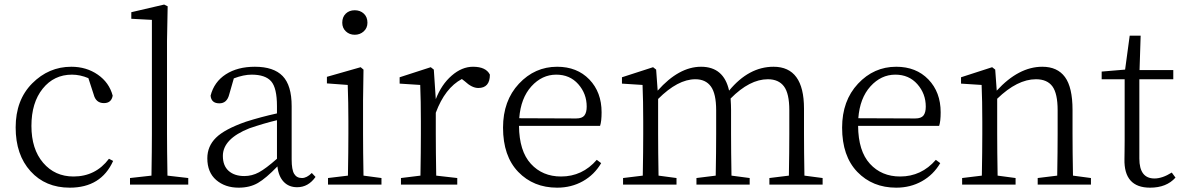

<svg xmlns="http://www.w3.org/2000/svg" viewBox="-20 -823 5273 856"><path d="M465.8 -115.2 484.4 -105.5Q430.7 13.7 291 13.7Q182.6 13.7 116.2 -59.6Q49.8 -132.8 49.8 -254.9Q49.8 -377 123.5 -451.2Q197.3 -525.4 297.9 -525.4Q365.2 -525.4 416 -490.2Q466.8 -455.1 482.4 -396.5Q476.6 -363.3 443.4 -363.3Q407.2 -363.3 397.5 -402.3L374 -474.6Q336.9 -490.2 300.8 -490.2Q220.7 -490.2 170.4 -427.7Q120.1 -365.2 120.1 -261.7Q120.1 -158.2 172.4 -97.2Q224.6 -36.1 307.6 -36.1Q406.2 -36.1 465.8 -115.2Z M726.6 -40 819.3 -29.3V0H559.6V-29.3L655.3 -40Q657.2 -157.2 657.2 -226.6V-734.4L565.4 -739.3V-768.6L711.9 -802.7L727.5 -794.9L724.6 -640.6V-226.6Q724.6 -157.2 726.6 -40Z M1214.8 -115.2V-287.1Q1157.2 -273.4 1091.8 -251Q973.6 -204.1 973.6 -127.9Q973.6 -84 999.5 -61Q1025.4 -38.1 1069.3 -38.1Q1103.5 -38.1 1134.3 -54.7Q1165 -71.3 1214.8 -115.2ZM1370.1 -51.8 1386.7 -34.2Q1354.5 11.7 1304.7 11.7Q1267.6 11.7 1244.6 -12.7Q1221.7 -37.1 1216.8 -81.1Q1166 -28.3 1129.9 -7.3Q1093.8 13.7 1043.9 13.7Q983.4 13.7 943.8 -20.5Q904.3 -54.7 904.3 -117.2Q904.3 -170.9 942.9 -209Q981.4 -247.1 1076.2 -280.3Q1143.6 -301.8 1214.8 -317.4V-349.6Q1214.8 -430.7 1189 -460.4Q1163.1 -490.2 1101.6 -490.2Q1066.4 -490.2 1022.5 -473.6L1002 -402.3Q992.2 -362.3 958 -362.3Q921.9 -362.3 918.9 -396.5Q934.6 -458 986.8 -491.7Q1039.1 -525.4 1116.2 -525.4Q1200.2 -525.4 1240.2 -483.9Q1280.3 -442.4 1280.3 -349.6V-112.3Q1280.3 -66.4 1291.5 -47.9Q1302.7 -29.3 1326.2 -29.3Q1347.7 -29.3 1370.1 -51.8Z M1505.9 -721.7Q1505.9 -747.1 1521.5 -762.2Q1537.1 -777.3 1561.5 -777.3Q1585.9 -777.3 1602.1 -762.2Q1618.2 -747.1 1618.2 -721.7Q1618.2 -698.2 1601.6 -683.1Q1585 -668 1561.5 -668Q1538.1 -668 1522 -683.1Q1505.9 -698.2 1505.9 -721.7ZM1600.6 -40 1680.7 -29.3V0H1442.4V-29.3L1531.2 -40Q1533.2 -149.4 1533.2 -226.6V-282.2Q1533.2 -365.2 1530.3 -444.3L1437.5 -451.2V-480.5L1587.9 -523.4L1600.6 -512.7L1598.6 -376V-226.6Q1598.6 -149.4 1600.6 -40Z M1914.1 -512.7 1922.9 -380.9Q1948.2 -446.3 1993.7 -485.8Q2039.1 -525.4 2088.9 -525.4Q2146.5 -525.4 2164.1 -490.2Q2164.1 -430.7 2112.3 -430.7Q2084 -430.7 2051.8 -460.9L2039.1 -470.7Q1963.9 -430.7 1922.9 -320.3V-226.6Q1922.9 -151.4 1924.8 -40L2018.6 -29.3V0H1767.6V-29.3L1854.5 -40Q1856.4 -149.4 1856.4 -226.6V-281.2Q1856.4 -373 1853.5 -444.3L1761.7 -450.2V-478.5L1900.4 -523.4Z M2294.9 -295.9 2548.8 -294.9Q2575.2 -294.9 2585.4 -308.1Q2595.7 -321.3 2595.7 -347.7Q2595.7 -405.3 2558.1 -447.8Q2520.5 -490.2 2460 -490.2Q2396.5 -490.2 2349.1 -438Q2301.8 -385.7 2294.9 -295.9ZM2655.3 -261.7H2293.9Q2294.9 -149.4 2346.7 -92.8Q2398.4 -36.1 2481.4 -36.1Q2576.2 -36.1 2640.6 -110.4L2660.2 -95.7Q2629.9 -43.9 2578.6 -15.1Q2527.3 13.7 2463.9 13.7Q2358.4 13.7 2290.5 -56.6Q2222.7 -127 2222.7 -253.9Q2222.7 -374 2293.5 -449.7Q2364.3 -525.4 2463.9 -525.4Q2552.7 -525.4 2607.4 -468.8Q2662.1 -412.1 2662.1 -322.3Q2662.1 -282.2 2655.3 -261.7Z M3566.4 -40 3647.5 -29.3V0H3410.2V-29.3L3497.1 -40Q3499 -149.4 3499 -226.6V-332Q3499 -406.2 3475.1 -438Q3451.2 -469.7 3403.3 -469.7Q3322.3 -469.7 3237.3 -383.8Q3239.3 -352.5 3239.3 -333V-226.6Q3239.3 -149.4 3241.2 -40L3322.3 -29.3V0H3085V-29.3L3170.9 -40Q3172.9 -149.4 3172.9 -226.6V-331.1Q3172.9 -405.3 3149.4 -437.5Q3126 -469.7 3080.1 -469.7Q3002 -469.7 2914.1 -381.8V-226.6Q2914.1 -149.4 2916 -40L2996.1 -29.3V0H2757.8V-29.3L2845.7 -40Q2847.7 -149.4 2847.7 -226.6V-281.2Q2847.7 -374 2844.7 -444.3L2752.9 -450.2V-478.5L2891.6 -523.4L2905.3 -512.7L2912.1 -418.9Q3006.8 -525.4 3105.5 -525.4Q3207 -525.4 3230.5 -418.9Q3318.4 -525.4 3428.7 -525.4Q3564.5 -525.4 3564.5 -338.9V-226.6Q3564.5 -149.4 3566.4 -40Z M3806.6 -295.9 4060.5 -294.9Q4086.9 -294.9 4097.2 -308.1Q4107.4 -321.3 4107.4 -347.7Q4107.4 -405.3 4069.8 -447.8Q4032.2 -490.2 3971.7 -490.2Q3908.2 -490.2 3860.8 -438Q3813.5 -385.7 3806.6 -295.9ZM4167 -261.7H3805.7Q3806.6 -149.4 3858.4 -92.8Q3910.2 -36.1 3993.2 -36.1Q4087.9 -36.1 4152.3 -110.4L4171.9 -95.7Q4141.6 -43.9 4090.3 -15.1Q4039.1 13.7 3975.6 13.7Q3870.1 13.7 3802.2 -56.6Q3734.4 -127 3734.4 -253.9Q3734.4 -374 3805.2 -449.7Q3876 -525.4 3975.6 -525.4Q4064.5 -525.4 4119.1 -468.8Q4173.8 -412.1 4173.8 -322.3Q4173.8 -282.2 4167 -261.7Z M4763.7 -40 4843.8 -29.3V0H4606.4V-29.3L4693.4 -40Q4695.3 -149.4 4695.3 -226.6V-331.1Q4695.3 -406.2 4671.9 -438Q4648.4 -469.7 4598.6 -469.7Q4515.6 -469.7 4425.8 -382.8V-226.6Q4425.8 -149.4 4427.7 -40L4507.8 -29.3V0H4269.5V-29.3L4357.4 -40Q4359.4 -149.4 4359.4 -226.6V-281.2Q4359.4 -373 4356.4 -444.3L4264.6 -450.2V-478.5L4403.3 -523.4L4417 -512.7L4423.8 -418.9Q4521.5 -525.4 4627 -525.4Q4694.3 -525.4 4728 -479.5Q4761.7 -433.6 4761.7 -333V-226.6Q4761.7 -149.4 4763.7 -40Z M5204.1 -53.7 5220.7 -31.2Q5180.7 13.7 5107.4 13.7Q4990.2 13.7 4993.2 -114.3Q4993.2 -124 4993.7 -149.9Q4994.1 -175.8 4994.1 -196.3V-469.7H4891.6V-503.9L4996.1 -512.7L5016.6 -664.1H5065.4L5060.5 -510.7H5210.9V-469.7H5059.6V-116.2Q5059.6 -27.3 5127 -27.3Q5162.1 -27.3 5204.1 -53.7Z"/></svg>

Font: Bpmf Zihi Serif Light
Style: Light
Weight: 300
Foundry: But Ko
Version: Version 1.320